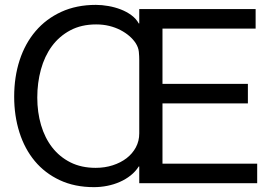

<svg xmlns="http://www.w3.org/2000/svg" viewBox="-20 -751 1114 787"><path d="M372.1 -63Q409.7 -63 442.1 -73.5Q474.6 -84 498.8 -102.5Q522.9 -121.1 536.9 -147Q550.8 -172.9 550.8 -204.1V-504.9Q550.8 -520.5 549.1 -538.6Q547.4 -556.6 536.1 -574.2Q525.9 -589.8 510 -603.5Q494.1 -617.2 473.4 -627.9Q452.6 -638.7 427.7 -644.8Q402.8 -650.9 374 -650.9Q313.5 -650.9 268.1 -626.7Q222.7 -602.5 192.6 -561.5Q162.6 -520.5 147.7 -466.1Q132.8 -411.6 132.8 -351.1Q132.8 -291 148.2 -238.5Q163.6 -186 193.8 -147Q224.1 -107.9 268.8 -85.4Q313.5 -63 372.1 -63ZM548.8 -68.8Q535.6 -47.9 515.6 -32Q495.6 -16.1 471.2 -5.4Q446.8 5.4 419.7 10.7Q392.6 16.1 365.2 16.1Q286.1 16.1 225.1 -12.5Q164.1 -41 122.6 -90.8Q81.1 -140.6 59.6 -208.5Q38.1 -276.4 38.1 -355Q38.1 -435.5 60.5 -504.4Q83 -573.2 126 -623.5Q168.9 -673.8 231.2 -702.4Q293.5 -731 373 -731Q397.9 -731 424.3 -726.3Q450.7 -721.7 474.9 -712.4Q499 -703.1 518.6 -688.7Q538.1 -674.3 548.8 -654.8H550.8V-713.9H1027.8V-633.8H646V-407.2H996.1V-327.1H646V-80.1H1034.2V0H550.8V-68.8Z"/></svg>

Font: XB Khoramshahr
Style: Regular
Weight: 400
Designer: Behnam
Foundry: Irmug
Version: Version 8.005 2009